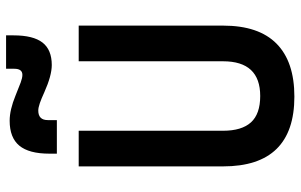

<svg xmlns="http://www.w3.org/2000/svg" viewBox="-197 -773 980 626"><g transform="rotate(-90 293.0 -460.0)"><path d="M291 9.8Q63.5 9.8 63.5 -222.7V-693.4H179.7V-222.7Q179.7 -162.1 207 -131.8Q234.4 -101.6 293 -101.6Q406.2 -101.6 406.2 -222.7V-693.4H522.5V-222.7Q522.5 -106.4 463.6 -48.3Q404.8 9.8 291 9.8ZM105 -764.6V-789.1Q105 -855.5 131.1 -887Q157.2 -918.5 212.4 -918.5Q248 -918.5 294.4 -899.4Q321.8 -888.2 336.9 -882.6Q352.1 -877 361.8 -877Q381.8 -877 381.8 -903.3V-930.2H490.7V-905.8Q490.7 -841.8 467.3 -811.5Q443.8 -781.2 394 -781.2Q359.4 -781.2 304.7 -805.7Q284.7 -814.9 269.8 -820.1Q254.9 -825.2 245.6 -825.2Q214.4 -825.2 214.4 -793.9V-764.6Z"/></g></svg>

Font: Caskaydia Cove SemiBold
Style: Regular
Weight: 600
Monospace: yes
Designer: Aaron Bell
Foundry: Saja Typeworks
Version: Version 4.300; ttfautohint (v1.8.3)